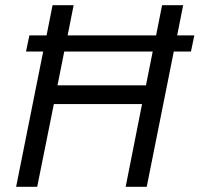

<svg xmlns="http://www.w3.org/2000/svg" viewBox="-20 -718 767 738"><path d="M463 0 526 -318H187L123 0H42L146 -520H80L93 -582H159L182 -698H263L240 -582H580L603 -698H684L661 -582H727L714 -520H648L544 0ZM201 -390H541L567 -520H227Z"/></svg>

Font: IBM Plex Sans
Style: Italic
Weight: 400
Italic angle: -11.31°
Designer: Mike Abbink, Paul van der Laan, Pieter van Rosmalen
Foundry: Bold Monday
Version: Version 3.201